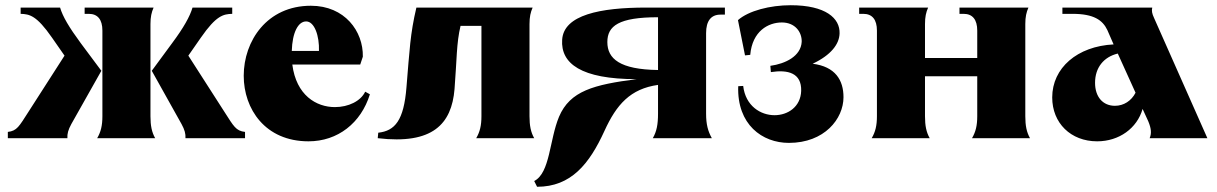

<svg xmlns="http://www.w3.org/2000/svg" viewBox="-20 -529 4657 735"><path d="M352 0H574C561 -23 556 -48 556 -84V-437C556 -464 560 -482 568 -500H304V-476H320C354 -476 372 -454 372 -412V-84C372 -48 366 -24 352 0ZM210 -500H59V-476C93 -475 120 -470 179 -385L227 -316L89 -101C53 -45 45 -28 10 -24V0H238C237 -17 241 -32 253 -54L368 -258L289 -364C244 -425 220 -466 210 -500ZM717 -500C707 -466 683 -423 639 -364L561 -258L675 -54C687 -32 691 -17 690 0H918V-24C883 -28 875 -45 839 -101L701 -316L749 -385C808 -470 835 -475 869 -476V-500Z M1161 12C1273 12 1362 -58 1396 -168L1378 -178C1361 -142 1314 -119 1262 -119C1191 -119 1114 -164 1099 -282H1359L1369 -312C1371 -409 1300 -507 1170 -507C1002 -507 913 -372 913 -239C913 -112 995 12 1161 12ZM1097 -334C1099 -404 1121 -447 1152 -447C1184 -447 1203 -391 1201 -334Z M1803 0H2025C2012 -23 2007 -48 2007 -84V-437C2007 -464 2011 -482 2019 -500H1574C1550 -398 1548 -338 1536 -195C1526 -68 1492 -28 1428 -21L1426 0C1636 25 1709 -54 1720 -188C1729 -301 1727 -363 1743 -430H1823V-84C1823 -48 1817 -24 1803 0Z M2683 -94V-402C2683 -449 2702 -473 2738 -473H2755V-500H2453C2278 -500 2138 -472 2132 -377C2126 -286 2204 -226 2417 -226C2253 -205 2162 -181 2120 -82C2083 7 2086 133 2025 164L2036 186C2166 186 2236 99 2294 -28C2340 -129 2393 -189 2499 -204V-94C2499 -53 2494 -26 2479 0H2705C2690 -27 2683 -53 2683 -94ZM2305 -368C2305 -430 2349 -463 2499 -463V-261C2353 -263 2305 -304 2305 -368Z M3091 -285C3161 -318 3193 -360 3194 -401C3196 -459 3141 -509 3007 -509C2928 -509 2846 -488 2805 -452L2832 -317L2852 -319C2860 -410 2921 -443 2973 -443C3024 -443 3050 -406 3049 -369C3046 -314 2987 -285 2929 -277L2931 -253C2996 -263 3049 -250 3047 -181C3045 -120 2996 -88 2945 -88C2892 -88 2834 -123 2825 -200L2806 -199C2801 -52 2898 18 3000 18C3136 18 3209 -74 3209 -157C3209 -222 3178 -274 3091 -285Z M3317 0H3539C3526 -23 3521 -48 3521 -84V-237H3721V-84C3721 -48 3715 -24 3701 0H3923C3910 -23 3905 -48 3905 -84V-437C3905 -464 3909 -482 3917 -500H3653V-476H3669C3703 -476 3721 -454 3721 -412V-307H3521V-437C3521 -464 3525 -482 3533 -500H3269V-476H3285C3319 -476 3337 -454 3337 -412V-84C3337 -48 3331 -24 3317 0Z M4381 0H4602L4398 -460C4390 -477 4388 -488 4391 -500H4047V-476H4086C4167 -476 4201 -452 4219 -414L4243 -359C4104 -352 4008 -269 4008 -156C4008 -58 4079 12 4180 12C4264 12 4333 -38 4354 -112L4376 -64C4387 -37 4389 -19 4381 0ZM4172 -212C4172 -270 4205 -311 4259 -324L4327 -174C4311 -143 4282 -124 4248 -124C4202 -124 4172 -158 4172 -212Z"/></svg>

Font: Sinistre Bold
Style: Regular
Weight: 900
Designer: Jules Durand
Foundry: Collletttivo
Version: Version 69.420;Glyphs 3.2 (3217)